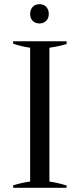

<svg xmlns="http://www.w3.org/2000/svg" viewBox="-20 -897 381 917"><path d="M124 -830Q124 -851 136 -864Q148 -877 169 -877Q189 -877 201 -864Q213 -851 213 -830Q213 -810 200.5 -797.5Q188 -785 169 -785Q148 -785 136 -797.5Q124 -810 124 -830ZM43 -12Q86 -25 124 -30V-669Q82 -675 43 -688V-700H298V-687Q264 -676 216 -669V-30Q257 -24 298 -11V0H43Z"/></svg>

Font: Trirong
Style: Regular
Weight: 400
Version: Version 1.000